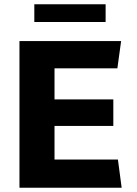

<svg xmlns="http://www.w3.org/2000/svg" viewBox="-20 -878 640 898"><path d="M71 0V-686H546.5L529 -558.5H235V-413H510V-289H235V-132H531.5L549 0ZM140.5 -775V-858H474V-775Z"/></svg>

Font: Chivo Mono Medium
Style: Regular
Weight: 500
Monospace: yes
Designer: Hector Gatti
Foundry: Omnibus-Type
Version: Version 1.008